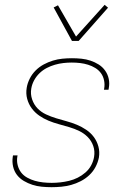

<svg xmlns="http://www.w3.org/2000/svg" viewBox="-20 -770 540 798"><path d="M194 8Q174 8 153.5 6Q133 4 114.5 -2Q96 -8 79 -18Q62 -28 50.5 -43Q39 -58 34.5 -77.5Q30 -97 33 -118L34 -124H53L52 -119Q49 -101 53.5 -83.5Q58 -66 68 -53Q78 -40 93.5 -31.5Q109 -23 125 -18.5Q141 -14 158.5 -12Q176 -10 195 -10Q212 -10 230.5 -12Q249 -14 267.5 -18.5Q286 -23 303 -31.5Q320 -40 335 -53Q350 -66 359 -83Q368 -100 371 -118Q375 -142 367.5 -163.5Q360 -185 344.5 -200.5Q329 -216 309.5 -225.5Q290 -235 268 -241.5Q246 -248 224 -254Q202 -260 181.5 -268.5Q161 -277 143 -289.5Q125 -302 112 -319.5Q99 -337 93 -359Q87 -381 91 -405Q94 -424 103.5 -443Q113 -462 128 -477Q143 -492 161.5 -502Q180 -512 199.5 -518Q219 -524 239 -526Q259 -528 279 -528Q299 -528 318.5 -526Q338 -524 356 -518Q374 -512 390 -502Q406 -492 417 -476.5Q428 -461 432 -442Q436 -423 432 -403L431 -397H412L413 -402Q416 -419 412.5 -436Q409 -453 399.5 -466Q390 -479 376 -487.5Q362 -496 346 -501Q330 -506 313 -508Q296 -510 278 -510Q261 -510 243.5 -508Q226 -506 208.5 -501Q191 -496 174.5 -487.5Q158 -479 144.5 -466Q131 -453 122 -436.5Q113 -420 110 -402Q106 -379 113.5 -357Q121 -335 136 -319.5Q151 -304 171.5 -294.5Q192 -285 213.5 -278.5Q235 -272 257 -266Q279 -260 299.5 -251.5Q320 -243 338.5 -230.5Q357 -218 370 -200.5Q383 -183 389 -161Q395 -139 391 -115Q387 -95 377 -76Q367 -57 351 -42Q335 -27 315.5 -17Q296 -7 276 -1.5Q256 4 235.5 6Q215 8 194 8ZM279 -600 203 -739 221 -748 296 -618 415 -750 429 -738 307 -600Z"/></svg>

Font: Iosevka Curly Thin
Style: Italic
Weight: 100
Italic angle: -9°
Monospace: yes
Designer: Belleve Invis
Foundry: Belleve Invis
Version: Version 22.1.2; ttfautohint (v1.8.4)